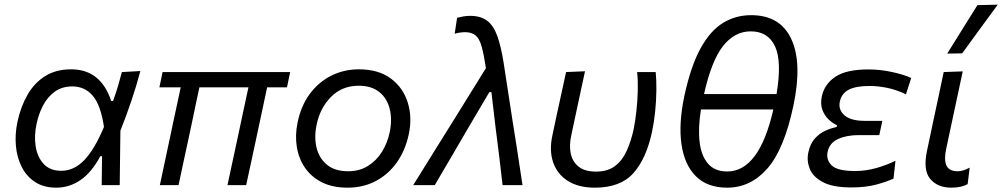

<svg xmlns="http://www.w3.org/2000/svg" viewBox="-20 -812 4396 842"><path d="M226.5 11Q172.5 11 134.8 -13.2Q97 -37.5 75.8 -78.8Q54.5 -120 49.8 -171.5Q45 -223 56.5 -277.5Q71 -345 101 -397Q131 -449 178.5 -478.5Q226 -508 291.5 -508Q358 -508 401.8 -472.5Q445.5 -437 467.5 -369.5H476Q489.5 -407 498.5 -438Q507.5 -469 514.5 -496L595.5 -500.5Q578.5 -435.5 555.5 -367.8Q532.5 -300 508 -239Q506.5 -119.5 505 0H426Q426.5 -32.5 426.8 -64.5Q427 -96.5 427.5 -127H420Q381.5 -55.5 332.8 -22.2Q284 11 226.5 11ZM249 -63Q304 -63 349 -109.2Q394 -155.5 436 -255.5Q421.5 -352 386.5 -392.5Q351.5 -433 297.5 -433Q252 -433 220.2 -410Q188.5 -387 169 -349.8Q149.5 -312.5 140.5 -269.5Q129 -217 136.5 -169.8Q144 -122.5 171.8 -92.8Q199.5 -63 249 -63Z M681 0Q692.5 -54.5 703.8 -107.2Q715 -160 728 -220.5L738 -268.5Q748 -315 756.5 -354.2Q765 -393.5 772.5 -429H679L693 -496H1252.5L1238.5 -429H1151.5L1101.5 -194.5Q1091.5 -148.5 1081 -99.2Q1070.5 -50 1059.5 0H977.5Q985.5 -36.5 996.2 -87Q1007 -137.5 1018.5 -190.5Q1029.5 -243.5 1041.8 -300.2Q1054 -357 1069.5 -429H854.5Q847 -394 839.2 -357.8Q831.5 -321.5 823.5 -282.5L809.5 -216.5Q797 -159.5 785.8 -107Q774.5 -54.5 763 0Z M1504 11Q1438 11 1391.2 -12.8Q1344.5 -36.5 1317 -77Q1289.5 -117.5 1281.5 -168.8Q1273.5 -220 1285 -274.5Q1300 -348.5 1339 -400.8Q1378 -453 1433.5 -480.5Q1489 -508 1554 -508Q1639.5 -508 1693.8 -467.8Q1748 -427.5 1768.2 -362.2Q1788.5 -297 1772.5 -222.5Q1757.5 -152.5 1720.5 -100Q1683.5 -47.5 1628.2 -18.2Q1573 11 1504 11ZM1507 -61Q1556 -61 1593.2 -84Q1630.5 -107 1654.8 -145.8Q1679 -184.5 1689 -232Q1700.5 -288 1689 -334.5Q1677.5 -381 1643.2 -408.5Q1609 -436 1553.5 -436Q1480 -436 1431.8 -387.2Q1383.5 -338.5 1368.5 -265Q1357 -211 1368.2 -164.5Q1379.5 -118 1414 -89.5Q1448.5 -61 1507 -61Z M1792 0Q1834 -67.5 1879.2 -140.2Q1924.5 -213 1967 -281Q2001 -336 2038.5 -396.2Q2076 -456.5 2111 -513Q2102 -573.5 2092.2 -608Q2082.5 -642.5 2065.5 -656.8Q2048.5 -671 2018 -671Q2012.5 -671 1999.5 -669.5Q1986.5 -668 1974 -664L1984.5 -734Q1998 -737.5 2012.2 -740Q2026.5 -742.5 2042 -742.5Q2087.5 -742.5 2115.8 -721.5Q2144 -700.5 2160.5 -655.2Q2177 -610 2188.5 -537.5L2228 -280.5Q2238.5 -216 2245.8 -168.5Q2253 -121 2259 -81.5Q2265 -42 2271.5 0H2184Q2177 -61.5 2169.5 -124.2Q2162 -187 2154 -247L2135 -408H2126L2030.5 -246Q1993.5 -182.5 1957.5 -121Q1921.5 -59.5 1886.5 0Z M2588.5 11Q2516.5 11 2470 -18.8Q2423.5 -48.5 2405.8 -100.2Q2388 -152 2402.5 -218.5Q2407 -239.5 2410.8 -257.8Q2414.5 -276 2418.5 -294Q2431 -351 2441.2 -398.5Q2451.5 -446 2462.5 -496L2545.5 -499.5Q2527 -413.5 2511.2 -340.2Q2495.5 -267 2485 -217Q2475.5 -173.5 2483.2 -137.8Q2491 -102 2518 -80.8Q2545 -59.5 2594 -59.5Q2645 -59.5 2677.2 -84Q2709.5 -108.5 2728.5 -150.8Q2747.5 -193 2759 -246Q2766.5 -282.5 2771.2 -327.8Q2776 -373 2777 -417.5Q2778 -462 2774 -496H2855.5Q2859 -461 2858.5 -416Q2858 -371 2853.2 -323.8Q2848.5 -276.5 2839.5 -234.5Q2814.5 -116.5 2757.8 -52.8Q2701 11 2588.5 11Z M3169 11Q3082 11 3031.8 -39Q2981.5 -89 2968.5 -179.8Q2955.5 -270.5 2981.5 -392.5Q3009.5 -522 3052 -599.5Q3094.5 -677 3150.2 -711.2Q3206 -745.5 3274 -745.5Q3401.5 -745.5 3450.2 -640.8Q3499 -536 3459.5 -349Q3419 -157 3345.2 -73Q3271.5 11 3169 11ZM3272 -674.5Q3201.5 -674.5 3150.8 -610Q3100 -545.5 3067.5 -399.5H3385.5Q3409.5 -543 3378.8 -608.8Q3348 -674.5 3272 -674.5ZM3169 -60Q3309.5 -60 3371.5 -332H3054Q3041 -251.5 3048 -190.2Q3055 -129 3084.8 -94.5Q3114.5 -60 3169 -60Z M3713.5 10Q3632 10 3588.2 -13.5Q3544.5 -37 3530.8 -72.5Q3517 -108 3525 -144Q3533 -181.5 3553 -204Q3573 -226.5 3598.5 -238.2Q3624 -250 3649 -255L3650.5 -263Q3633 -270.5 3614.8 -287.2Q3596.5 -304 3586.8 -329.5Q3577 -355 3584 -389.5Q3595.5 -443 3643.2 -475.2Q3691 -507.5 3788.5 -507.5Q3840 -507.5 3892 -496.2Q3944 -485 3976 -470L3953 -398.5Q3911 -418.5 3870.5 -426.8Q3830 -435 3793 -435Q3734.5 -435 3702.8 -419Q3671 -403 3663 -366.5Q3655.5 -331 3683.2 -306.5Q3711 -282 3772.5 -282H3849.5L3836 -219.5H3746Q3693 -219.5 3655.5 -202.5Q3618 -185.5 3609.5 -146.5Q3602 -111 3627.5 -86.5Q3653 -62 3730 -62Q3777 -62 3823.5 -75.2Q3870 -88.5 3907 -107L3898.5 -29Q3870.5 -15.5 3823.8 -2.8Q3777 10 3713.5 10Z M4152 11Q4092 11 4059.5 -27.2Q4027 -65.5 4045.5 -152Q4053.5 -189.5 4059.2 -216.2Q4065 -243 4071 -272.5Q4085 -337.5 4096 -389.5Q4107 -441.5 4118.5 -496L4202 -499Q4182.5 -409 4166.5 -333Q4150.5 -257 4139 -204.5L4129.5 -159.5Q4119 -111.5 4130.5 -86.2Q4142 -61 4180 -61Q4204 -61 4232.5 -77L4223.5 -4.5Q4211 2.5 4193 6.8Q4175 11 4152 11ZM4134 -577Q4167.5 -631 4200.5 -684Q4233.5 -737 4266.5 -789.5L4355.5 -791.5Q4315.5 -737.5 4276.8 -684.2Q4238 -631 4199.5 -578Z"/></svg>

Font: Commissioner
Style: Italic
Weight: 400
Italic angle: -12°
Designer: Kostas Bartsokas
Foundry: Kostas Bartsokas
Version: Version 1.000; ttfautohint (v1.8.3)